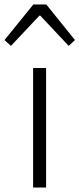

<svg xmlns="http://www.w3.org/2000/svg" viewBox="-48 -838 355 858"><path d="M100 0V-534H158V0ZM-28 -659 101 -818H159L287 -659L259 -633L132 -768H128L1 -633Z"/></svg>

Font: Noto Sans HK Thin Light
Style: Regular
Weight: 300
Version: Version 2.004-H2;hotconv 1.0.118;makeotfexe 2.5.65603